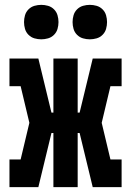

<svg xmlns="http://www.w3.org/2000/svg" viewBox="-20 -771 540 791"><path d="M19 0V-114H65L101 -265L65 -416H19V-530H138L192 -307H200V-530H300V-307H308L362 -530H481V-416H435L399 -265L435 -114H481V0H362L308 -223H300V0H200V-223H192L138 0ZM350 -609Q336 -609 322 -613Q308 -617 297.5 -627.5Q287 -638 283 -652Q279 -666 279 -680Q279 -694 283 -708Q287 -722 297.5 -732.5Q308 -743 322 -747Q336 -751 350 -751Q364 -751 378 -747Q392 -743 402.5 -732.5Q413 -722 417 -708Q421 -694 421 -680Q421 -666 417 -652Q413 -638 402.5 -627.5Q392 -617 378 -613Q364 -609 350 -609ZM150 -609Q136 -609 122 -613Q108 -617 97.5 -627.5Q87 -638 83 -652Q79 -666 79 -680Q79 -694 83 -708Q87 -722 97.5 -732.5Q108 -743 122 -747Q136 -751 150 -751Q164 -751 178 -747Q192 -743 202.5 -732.5Q213 -722 217 -708Q221 -694 221 -680Q221 -666 217 -652Q213 -638 202.5 -627.5Q192 -617 178 -613Q164 -609 150 -609Z"/></svg>

Font: Iosevka Slab Heavy
Style: Regular
Weight: 900
Monospace: yes
Designer: Belleve Invis
Foundry: Belleve Invis
Version: Version 11.1.0; ttfautohint (v1.8.3)